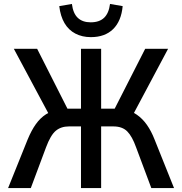

<svg xmlns="http://www.w3.org/2000/svg" viewBox="-20 -952 922 972"><path d="M21 0 120 -246Q139 -292 161.5 -323.5Q184 -355 213 -373.5Q242 -392 277 -397L232 -365L50 -705H168L331 -383L312 -402H390V-705H492V-402H570L551 -383L715 -705H831L650 -365L606 -397Q643 -392 672.5 -371.5Q702 -351 724 -319.5Q746 -288 762 -247L861 0H746L669 -206Q649 -262 624 -287Q599 -312 554 -312H492V0H390V-312H329Q289 -312 262.5 -290Q236 -268 213 -206L136 0ZM440 -764Q396 -764 361.5 -782Q327 -800 306.5 -835Q286 -870 280 -921L344 -932Q350 -884 374 -861.5Q398 -839 439 -839Q483 -839 507 -862Q531 -885 537 -932L601 -921Q594 -845 552.5 -804.5Q511 -764 440 -764Z"/></svg>

Font: Nunito Sans 7pt Condensed SemiBold
Style: Regular
Weight: 600
Width: 3
Designer: Vernon Adams
Foundry: Vernon Adams
Version: Version 3.101;gftools[0.9.27]